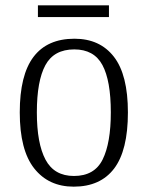

<svg xmlns="http://www.w3.org/2000/svg" viewBox="-20 -689 553 719"><path d="M256 10Q162 10 108 -58.5Q54 -127 54 -268Q54 -408 105.5 -476Q157 -544 259 -544Q354 -544 406.5 -476.5Q459 -409 459 -268Q459 -126 407.5 -58Q356 10 256 10ZM257 -30Q334 -30 364.5 -92Q395 -154 395 -268Q395 -387 363.5 -445.5Q332 -504 258 -504Q182 -504 150 -445Q118 -386 118 -268Q118 -152 150.5 -91Q183 -30 257 -30ZM122 -625V-669H388V-625Z"/></svg>

Font: Noto Serif Armenian SemiCondensed Light
Style: Regular
Weight: 300
Width: 4
Designer: Monotype Design Team
Foundry: Monotype Imaging Inc.
Version: Version 2.008; ttfautohint (v1.8.4.7-5d5b)